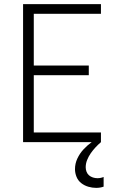

<svg xmlns="http://www.w3.org/2000/svg" viewBox="-20 -690 590 932"><path d="M92 0V-670H470V-623H144V-372H411V-325H144V-47H470V0ZM447 222Q428 222 409 216.5Q390 211 374.5 199Q359 187 351.5 168.5Q344 150 344 131Q344 104 355.5 79.5Q367 55 385 35.5Q403 16 425 0Q447 -16 470 -29V0Q456 12 443.5 25.5Q431 39 420.5 54Q410 69 403 86.5Q396 104 396 122Q396 133 400 143.5Q404 154 412 161Q420 168 431 171.5Q442 175 453 175Q461 175 468.5 173.5Q476 172 483 169V216Q475 219 465.5 220.5Q456 222 447 222Z"/></svg>

Font: Lode Dark
Style: Regular
Weight: 400
Monospace: yes
Designer: Belleve Invis
Foundry: Belleve Invis
Version: Version 29.2.0; ttfautohint (v1.8.3)